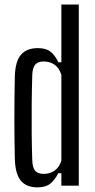

<svg xmlns="http://www.w3.org/2000/svg" viewBox="-20 -820 421 848"><path d="M145.5 7.5Q96.5 7.5 72 -22Q47.5 -51.5 45.5 -118Q44.5 -158.5 44 -203.8Q43.5 -249 43.5 -296.2Q43.5 -343.5 44 -390.8Q44.5 -438 45.5 -482.5Q47.5 -549.5 72.8 -578.5Q98 -607.5 147 -607.5Q183 -607.5 202.8 -592Q222.5 -576.5 238 -545H251V-800H328V0H251V-55H237.5Q222 -25 202 -8.8Q182 7.5 145.5 7.5ZM173 -52Q200 -52 220.8 -66.2Q241.5 -80.5 251 -110.5V-489.5Q241.5 -520 221 -534.2Q200.5 -548.5 173 -548.5Q147 -548.5 135.2 -534.2Q123.5 -520 122.5 -488Q120.5 -422.5 120 -357.8Q119.5 -293 120 -231.2Q120.5 -169.5 122.5 -112.5Q123.5 -80.5 135 -66.2Q146.5 -52 173 -52Z"/></svg>

Font: Big Shoulders Display Thin Medium
Style: Regular
Weight: 500
Version: Version 2.002